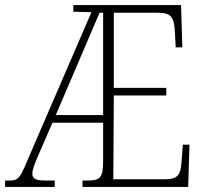

<svg xmlns="http://www.w3.org/2000/svg" viewBox="-22 -734 805 754"><path d="M-2 0H193V-25H156C120 -25 105 -32 105 -52C105 -68 113 -87 127 -121L184 -252H383V-105C383 -35 372 -25 320 -25H302V0H717L722 -166H696L691 -99C687 -49 679 -30 624 -30H423L425 -359H631V-389H425V-684H594C650 -684 662 -670 665 -605L668 -548H694L689 -714H266V-688L337 -686L83 -98C57 -34 47 -25 17 -25H-2ZM197 -282 369 -684H383V-282Z"/></svg>

Font: Noto Serif Devanagari Condensed ExtraLight
Style: Regular
Weight: 200
Width: 3
Designer: Universal Thirst, Indian Type Foundry and the Monotype Design Team
Foundry: Monotype Imaging Inc.
Version: Version 2.004